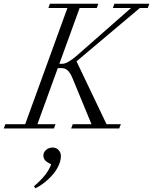

<svg xmlns="http://www.w3.org/2000/svg" viewBox="-68 -683 814 1021"><path d="M-47.9 0 -39.6 -22.5H65.9L290.5 -640.6H189.5L197.3 -663.1H454.6L446.8 -640.6H355.5L247.6 -343.8H263.7Q291 -343.8 342.8 -389.2L628.9 -640.6H532.2L540.5 -663.1H726.1L717.8 -640.6H675.8L338.9 -356.9L498.5 -22.5H574.7L565.9 0H310.5L318.8 -22.5H418.5L317.4 -267.6Q305.7 -295.9 292.2 -308.3Q278.8 -320.8 259.3 -320.8H239.3L130.9 -22.5H227.1L218.8 0ZM120.1 318.4 112.8 307.1Q185.5 246.1 204.1 190.4Q179.7 179.2 171.1 168.5Q162.6 157.7 162.6 145.5Q162.6 126.5 177.2 114Q191.9 101.6 211.9 101.6Q231.9 101.6 243.9 115.2Q255.9 128.9 255.9 147Q255.9 176.3 237.8 209Q222.2 239.3 188.5 270.5Q154.8 301.8 120.1 318.4Z"/></svg>

Font: Elstob Light
Style: Italic
Weight: 300
Italic angle: -20°
Designer: Peter S. Baker
Version: Version 1.015